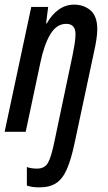

<svg xmlns="http://www.w3.org/2000/svg" viewBox="-23 -569 465 829"><path d="M147 240Q130 240 116.5 238Q103 236 93 232V152Q102 156 114.5 157.5Q127 159 137 159Q169 159 183.5 135Q198 111 212 42L290 -329Q295 -353 299 -378Q303 -403 303 -421Q303 -466 263 -466Q221 -466 194 -420.5Q167 -375 151 -297L88 0H-3L112 -539H185L176 -468H179Q201 -507 231 -528Q261 -549 297 -549Q339 -549 368 -524Q397 -499 397 -443Q397 -423 393 -397Q389 -371 383 -345L299 49Q284 120 265.5 162Q247 204 219 222Q191 240 147 240Z"/></svg>

Font: Noto Sans ExtraCondensed Medium
Style: Italic
Weight: 500
Width: 2
Italic angle: -12°
Designer: Monotype Design Team
Foundry: Monotype Imaging Inc.
Version: Version 2.013; ttfautohint (v1.8.4.7-5d5b)